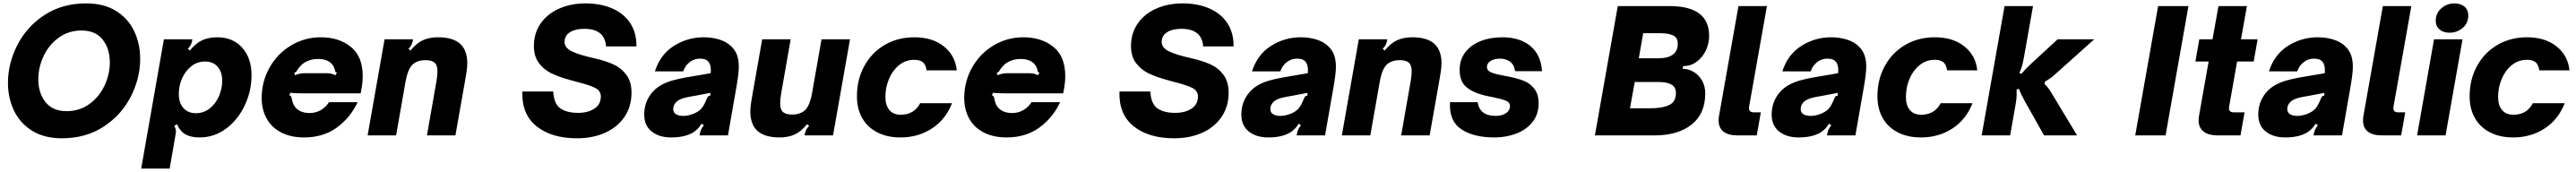

<svg xmlns="http://www.w3.org/2000/svg" viewBox="-20 -799 15196 1015"><path d="M27 -310Q27 -424 82 -532.5Q137 -641 242 -710Q347 -779 489 -779Q593 -779 664.5 -734.5Q736 -690 771.5 -615.5Q807 -541 807 -452Q807 -338 752 -229.5Q697 -121 592 -52Q487 17 345 17Q241 17 169.5 -27.5Q98 -72 62.5 -146.5Q27 -221 27 -310ZM628 -431Q628 -512 585.5 -565.5Q543 -619 461 -619Q384 -619 325.5 -576Q267 -533 236.5 -466.5Q206 -400 206 -331Q206 -250 248.5 -196.5Q291 -143 373 -143Q450 -143 508.5 -186Q567 -229 597.5 -295.5Q628 -362 628 -431Z M1464 -355Q1464 -262 1424 -177Q1384 -92 1314 -40Q1244 12 1158 12Q1108 12 1076 -5Q1044 -22 1024 -66L1008 -56Q1018 -40 1018 -24Q1018 -20 1016 -6L981 196H813L947 -567H1115L1114 -561Q1111 -545 1105.5 -534Q1100 -523 1088 -511L1100 -501Q1136 -545 1174 -562Q1212 -579 1262 -579Q1354 -579 1409 -517.5Q1464 -456 1464 -355ZM1035 -245Q1035 -192 1062 -161.5Q1089 -131 1136 -131Q1181 -131 1216.5 -158.5Q1252 -186 1271.5 -230.5Q1291 -275 1291 -323Q1291 -375 1264 -405.5Q1237 -436 1190 -436Q1144 -436 1109 -408.5Q1074 -381 1054.5 -337Q1035 -293 1035 -245Z M1524 -221Q1524 -317 1570 -399.5Q1616 -482 1696.5 -530.5Q1777 -579 1873 -579Q1980 -579 2050 -522.5Q2120 -466 2120 -350Q2120 -313 2113 -277L2108 -248H1777Q1711 -248 1694 -252L1687 -237Q1695 -235 1698 -228.5Q1701 -222 1703 -210Q1704 -207 1707 -195.5Q1710 -184 1716 -175Q1743 -132 1808 -132Q1844 -132 1874 -150Q1904 -168 1921 -196H2090Q2047 -104 1967 -46Q1887 12 1774 12Q1696 12 1639.5 -17Q1583 -46 1553.5 -99Q1524 -152 1524 -221ZM1721 -355Q1740 -363 1752.5 -365Q1765 -367 1780 -367H1904Q1919 -367 1930.5 -365Q1942 -363 1959 -355L1968 -370Q1961 -372 1959 -375.5Q1957 -379 1956 -386Q1951 -405 1941 -418Q1914 -451 1857 -451Q1800 -451 1761 -418Q1746 -404 1734 -386Q1731 -379 1727.5 -375.5Q1724 -372 1716 -370Z M2149 0 2249 -567H2417L2416 -561Q2413 -545 2407.5 -534Q2402 -523 2390 -511L2402 -501Q2438 -545 2476 -562Q2514 -579 2564 -579Q2704 -579 2730 -481Q2737 -456 2737 -428Q2737 -406 2733 -377.5Q2729 -349 2723 -317L2667 0H2499L2555 -319Q2561 -355 2561 -377Q2561 -407 2550 -423Q2533 -444 2491 -444Q2440 -444 2411 -415Q2385 -386 2373 -319L2317 0Z M3062 -259H3244Q3248 -186 3286 -159.5Q3324 -133 3391 -133Q3449 -133 3487 -158Q3525 -183 3525 -230Q3525 -263 3492 -280Q3459 -297 3383 -316Q3346 -326 3336 -329Q3275 -346 3232 -367Q3189 -388 3159.5 -427Q3130 -466 3130 -527Q3130 -603 3169.5 -660Q3209 -717 3278.5 -748Q3348 -779 3435 -779Q3523 -779 3591.5 -749.5Q3660 -720 3698 -663Q3736 -606 3735 -525H3556Q3548 -629 3427 -629Q3375 -629 3343 -609Q3311 -589 3311 -551Q3311 -517 3354 -496Q3397 -475 3483 -456Q3549 -441 3596 -420.5Q3643 -400 3674.5 -359Q3706 -318 3706 -252Q3706 -171 3665 -110Q3624 -49 3551 -16Q3478 17 3384 17Q3234 17 3145.5 -54Q3057 -125 3062 -259Z M3781 -123Q3781 -178 3806.5 -223Q3832 -268 3879 -296Q3909 -313 3943.5 -323Q3978 -333 4021 -341L4173 -367Q4174 -373 4174 -385Q4174 -416 4161 -433Q4147 -453 4108 -453Q4077 -453 4050 -433Q4023 -413 4011 -378H3844Q3876 -478 3956.5 -528.5Q4037 -579 4131 -579Q4183 -579 4226.5 -565Q4270 -551 4297 -523Q4320 -500 4329.5 -471Q4339 -442 4339 -405Q4339 -362 4322 -269L4275 0H4107L4109 -9Q4113 -36 4133 -60L4119 -69Q4102 -38 4069 -17Q4020 12 3940 12Q3869 12 3825 -23Q3781 -58 3781 -123ZM4075 -129Q4105 -142 4120 -160.5Q4135 -179 4149 -214Q4153 -225 4157.5 -229.5Q4162 -234 4171 -235V-251L4082 -234L4048 -228Q4020 -223 4003.5 -217Q3987 -211 3974 -201Q3952 -181 3952 -156Q3952 -135 3968.5 -125Q3985 -115 4011 -115Q4041 -115 4075 -129Z M4414 -86Q4407 -111 4407 -139Q4407 -161 4411 -189.5Q4415 -218 4421 -250L4477 -567H4645L4589 -248Q4583 -212 4583 -190Q4583 -160 4594 -144Q4611 -123 4653 -123Q4704 -123 4733 -152Q4759 -181 4771 -248L4827 -567H4995L4895 0H4727L4728 -6Q4731 -22 4736.5 -33Q4742 -44 4754 -56L4742 -66Q4706 -22 4668 -5Q4630 12 4580 12Q4440 12 4414 -86Z M5036 -231Q5036 -330 5079.5 -409.5Q5123 -489 5200 -534Q5277 -579 5375 -579Q5481 -579 5548.5 -525.5Q5616 -472 5625 -384H5447Q5442 -418 5425 -432Q5408 -446 5374 -446Q5323 -446 5284.5 -414.5Q5246 -383 5225 -333Q5204 -283 5204 -227Q5204 -177 5227.5 -149.5Q5251 -122 5294 -122Q5374 -122 5409 -190H5597Q5559 -93 5478 -40.5Q5397 12 5293 12Q5214 12 5156 -18Q5098 -48 5067 -102.5Q5036 -157 5036 -231Z M5669 -221Q5669 -317 5715 -399.5Q5761 -482 5841.5 -530.5Q5922 -579 6018 -579Q6125 -579 6195 -522.5Q6265 -466 6265 -350Q6265 -313 6258 -277L6253 -248H5922Q5856 -248 5839 -252L5832 -237Q5840 -235 5843 -228.5Q5846 -222 5848 -210Q5849 -207 5852 -195.5Q5855 -184 5861 -175Q5888 -132 5953 -132Q5989 -132 6019 -150Q6049 -168 6066 -196H6235Q6192 -104 6112 -46Q6032 12 5919 12Q5841 12 5784.5 -17Q5728 -46 5698.5 -99Q5669 -152 5669 -221ZM5866 -355Q5885 -363 5897.5 -365Q5910 -367 5925 -367H6049Q6064 -367 6075.5 -365Q6087 -363 6104 -355L6113 -370Q6106 -372 6104 -375.5Q6102 -379 6101 -386Q6096 -405 6086 -418Q6059 -451 6002 -451Q5945 -451 5906 -418Q5891 -404 5879 -386Q5876 -379 5872.5 -375.5Q5869 -372 5861 -370Z M6585 -259H6767Q6771 -186 6809 -159.5Q6847 -133 6914 -133Q6972 -133 7010 -158Q7048 -183 7048 -230Q7048 -263 7015 -280Q6982 -297 6906 -316Q6869 -326 6859 -329Q6798 -346 6755 -367Q6712 -388 6682.5 -427Q6653 -466 6653 -527Q6653 -603 6692.5 -660Q6732 -717 6801.5 -748Q6871 -779 6958 -779Q7046 -779 7114.5 -749.5Q7183 -720 7221 -663Q7259 -606 7258 -525H7079Q7071 -629 6950 -629Q6898 -629 6866 -609Q6834 -589 6834 -551Q6834 -517 6877 -496Q6920 -475 7006 -456Q7072 -441 7119 -420.5Q7166 -400 7197.5 -359Q7229 -318 7229 -252Q7229 -171 7188 -110Q7147 -49 7074 -16Q7001 17 6907 17Q6757 17 6668.5 -54Q6580 -125 6585 -259Z M7304 -123Q7304 -178 7329.5 -223Q7355 -268 7402 -296Q7432 -313 7466.5 -323Q7501 -333 7544 -341L7696 -367Q7697 -373 7697 -385Q7697 -416 7684 -433Q7670 -453 7631 -453Q7600 -453 7573 -433Q7546 -413 7534 -378H7367Q7399 -478 7479.5 -528.5Q7560 -579 7654 -579Q7706 -579 7749.5 -565Q7793 -551 7820 -523Q7843 -500 7852.5 -471Q7862 -442 7862 -405Q7862 -362 7845 -269L7798 0H7630L7632 -9Q7636 -36 7656 -60L7642 -69Q7625 -38 7592 -17Q7543 12 7463 12Q7392 12 7348 -23Q7304 -58 7304 -123ZM7598 -129Q7628 -142 7643 -160.5Q7658 -179 7672 -214Q7676 -225 7680.5 -229.5Q7685 -234 7694 -235V-251L7605 -234L7571 -228Q7543 -223 7526.5 -217Q7510 -211 7497 -201Q7475 -181 7475 -156Q7475 -135 7491.5 -125Q7508 -115 7534 -115Q7564 -115 7598 -129Z M7897 0 7997 -567H8165L8164 -561Q8161 -545 8155.5 -534Q8150 -523 8138 -511L8150 -501Q8186 -545 8224 -562Q8262 -579 8312 -579Q8452 -579 8478 -481Q8485 -456 8485 -428Q8485 -406 8481 -377.5Q8477 -349 8471 -317L8415 0H8247L8303 -319Q8309 -355 8309 -377Q8309 -407 8298 -423Q8281 -444 8239 -444Q8188 -444 8159 -415Q8133 -386 8121 -319L8065 0Z M8535 -196H8698Q8711 -115 8804 -115Q8841 -115 8865 -131Q8889 -147 8889 -173Q8889 -195 8864.5 -205Q8840 -215 8786 -226L8742 -235Q8674 -251 8633 -284Q8592 -317 8592 -387Q8592 -446 8624.5 -489.5Q8657 -533 8714.5 -556Q8772 -579 8843 -579Q8948 -579 9010 -527Q9072 -475 9078 -379H8919Q8914 -417 8889.5 -435Q8865 -453 8830 -453Q8797 -453 8775 -439.5Q8753 -426 8753 -404Q8753 -381 8781 -370.5Q8809 -360 8865 -350L8891 -345Q8939 -335 8974 -320.5Q9009 -306 9033.5 -274Q9058 -242 9058 -189Q9058 -124 9021.5 -78.5Q8985 -33 8925.5 -10.5Q8866 12 8797 12Q8674 12 8601.5 -36.5Q8529 -85 8535 -196Z M9390 0 9525 -763H9831Q10064 -763 10064 -587Q10064 -544 10045 -502.5Q10026 -461 9991 -435Q9956 -409 9911 -409L9908 -393Q9942 -393 9972.5 -375Q10003 -357 10022 -324Q10041 -291 10041 -248Q10041 -127 9960 -63.5Q9879 0 9742 0ZM9762 -455Q9879 -455 9879 -541Q9879 -577 9851.5 -590Q9824 -603 9775 -603H9675L9649 -455ZM9716 -160Q9788 -160 9828 -179Q9868 -198 9868 -250Q9868 -284 9842.5 -299.5Q9817 -315 9767 -315H9625L9597 -160Z M10232 0Q10177 0 10148.5 -22.5Q10120 -45 10120 -88Q10120 -104 10122 -113L10237 -763H10405L10300 -171Q10299 -168 10299 -162Q10299 -136 10327 -136H10369L10345 0Z M10433 -123Q10433 -178 10458.5 -223Q10484 -268 10531 -296Q10561 -313 10595.5 -323Q10630 -333 10673 -341L10825 -367Q10826 -373 10826 -385Q10826 -416 10813 -433Q10799 -453 10760 -453Q10729 -453 10702 -433Q10675 -413 10663 -378H10496Q10528 -478 10608.5 -528.5Q10689 -579 10783 -579Q10835 -579 10878.5 -565Q10922 -551 10949 -523Q10972 -500 10981.5 -471Q10991 -442 10991 -405Q10991 -362 10974 -269L10927 0H10759L10761 -9Q10765 -36 10785 -60L10771 -69Q10754 -38 10721 -17Q10672 12 10592 12Q10521 12 10477 -23Q10433 -58 10433 -123ZM10727 -129Q10757 -142 10772 -160.5Q10787 -179 10801 -214Q10805 -225 10809.5 -229.5Q10814 -234 10823 -235V-251L10734 -234L10700 -228Q10672 -223 10655.5 -217Q10639 -211 10626 -201Q10604 -181 10604 -156Q10604 -135 10620.5 -125Q10637 -115 10663 -115Q10693 -115 10727 -129Z M11057 -231Q11057 -330 11100.5 -409.5Q11144 -489 11221 -534Q11298 -579 11396 -579Q11502 -579 11569.5 -525.5Q11637 -472 11646 -384H11468Q11463 -418 11446 -432Q11429 -446 11395 -446Q11344 -446 11305.5 -414.5Q11267 -383 11246 -333Q11225 -283 11225 -227Q11225 -177 11248.5 -149.5Q11272 -122 11315 -122Q11395 -122 11430 -190H11618Q11580 -93 11499 -40.5Q11418 12 11314 12Q11235 12 11177 -18Q11119 -48 11088 -102.5Q11057 -157 11057 -231Z M11672 0 11807 -763H11975L11921 -459Q11917 -436 11912 -416.5Q11907 -397 11895 -368L11906 -363Q11931 -393 11967 -426L12120 -567H12336L12097 -353Q12081 -338 12045 -317L12043 -303Q12064 -284 12080 -257L12235 0H12040L11927 -201Q11907 -237 11891 -275L11878 -271Q11879 -242 11877.5 -223.5Q11876 -205 11872 -182L11840 0Z M12757 0H12578L12713 -763H12892Z M13065 0Q13010 0 12981 -23Q12952 -46 12952 -88Q12952 -104 12954 -113L13011 -436H12933L12956 -567H13034L13069 -763H13237L13202 -567H13300L13277 -436H13179L13132 -170Q13131 -167 13131 -160Q13131 -136 13160 -136H13223L13199 0Z M13304 -123Q13304 -178 13329.5 -223Q13355 -268 13402 -296Q13432 -313 13466.5 -323Q13501 -333 13544 -341L13696 -367Q13697 -373 13697 -385Q13697 -416 13684 -433Q13670 -453 13631 -453Q13600 -453 13573 -433Q13546 -413 13534 -378H13367Q13399 -478 13479.5 -528.5Q13560 -579 13654 -579Q13706 -579 13749.5 -565Q13793 -551 13820 -523Q13843 -500 13852.5 -471Q13862 -442 13862 -405Q13862 -362 13845 -269L13798 0H13630L13632 -9Q13636 -36 13656 -60L13642 -69Q13625 -38 13592 -17Q13543 12 13463 12Q13392 12 13348 -23Q13304 -58 13304 -123ZM13598 -129Q13628 -142 13643 -160.5Q13658 -179 13672 -214Q13676 -225 13680.5 -229.5Q13685 -234 13694 -235V-251L13605 -234L13571 -228Q13543 -223 13526.5 -217Q13510 -211 13497 -201Q13475 -181 13475 -156Q13475 -135 13491.5 -125Q13508 -115 13534 -115Q13564 -115 13598 -129Z M14034 0Q13979 0 13950.5 -22.5Q13922 -45 13922 -88Q13922 -104 13924 -113L14039 -763H14207L14102 -171Q14101 -168 14101 -162Q14101 -136 14129 -136H14171L14147 0Z M14409 0H14241L14341 -567H14509ZM14351 -676Q14351 -721 14384 -750Q14417 -779 14462 -779Q14498 -779 14520.5 -760Q14543 -741 14543 -708Q14543 -662 14510 -634Q14477 -606 14432 -606Q14396 -606 14373.5 -625Q14351 -644 14351 -676Z M14551 -231Q14551 -330 14594.5 -409.5Q14638 -489 14715 -534Q14792 -579 14890 -579Q14996 -579 15063.5 -525.5Q15131 -472 15140 -384H14962Q14957 -418 14940 -432Q14923 -446 14889 -446Q14838 -446 14799.5 -414.5Q14761 -383 14740 -333Q14719 -283 14719 -227Q14719 -177 14742.5 -149.5Q14766 -122 14809 -122Q14889 -122 14924 -190H15112Q15074 -93 14993 -40.5Q14912 12 14808 12Q14729 12 14671 -18Q14613 -48 14582 -102.5Q14551 -157 14551 -231Z"/></svg>

Font: Open Sauce Sans Black Italic
Style: Regular
Weight: 900
Italic angle: -10°
Designer: Alfredo Marco Pradil
Foundry: Creative Sauce Fz LLC
Version: Version 1.477